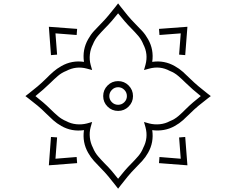

<svg xmlns="http://www.w3.org/2000/svg" viewBox="-20 -951 1416 1151"><path d="M688 -930.7 702.6 -911.6Q723.6 -884.3 745.6 -857.9Q767.6 -831.5 792 -807.1Q813 -786.1 832.8 -764.6Q852.5 -743.2 867.7 -715.8Q903.3 -653.3 892.6 -580.1Q964.8 -590.8 1027.8 -554.7Q1055.2 -539.6 1076.9 -520Q1098.6 -500.5 1119.6 -479.5Q1144 -455.6 1170.7 -433.1Q1197.3 -410.6 1224.6 -389.6L1243.7 -375L1224.6 -360.4Q1197.3 -339.8 1170.7 -317.6Q1144 -295.4 1119.6 -271Q1098.6 -250 1076.9 -230.5Q1055.2 -210.9 1027.8 -195.8Q997.1 -178.2 962.2 -172.1Q927.2 -166 892.6 -170.9Q903.3 -97.7 867.7 -35.2Q852.5 -8.3 832.8 13.4Q813 35.2 792 56.2Q767.6 80.6 745.6 107.2Q723.6 133.8 702.6 161.1L688 180.2L673.3 161.1Q652.3 133.8 630.1 107.2Q607.9 80.6 583.5 56.2Q562.5 35.2 543 13.4Q523.4 -8.3 508.3 -35.2Q472.7 -97.7 483.4 -170.9Q410.2 -160.2 347.7 -195.8Q320.8 -210.9 298.8 -230.5Q276.9 -250 255.9 -271Q231.9 -295.4 205.3 -317.6Q178.7 -339.8 151.4 -360.4L132.3 -375L151.4 -389.6Q178.7 -410.6 205.3 -433.1Q231.9 -455.6 255.9 -479.5Q276.9 -501 298.8 -520.3Q320.8 -539.6 347.7 -554.7Q410.6 -590.8 483.4 -580.1Q472.7 -653.3 508.3 -715.8Q523.4 -743.2 543 -764.6Q562.5 -786.1 583.5 -807.1Q607.9 -831.5 630.1 -858.2Q652.3 -884.8 673.3 -911.6ZM688 -871.1Q669.4 -847.7 649.7 -825Q629.9 -802.2 608.4 -780.8Q586.4 -758.3 567.4 -736.1Q548.3 -713.9 537.1 -685.5Q522.5 -657.7 518.8 -625.2Q515.1 -592.8 523.4 -562.5L532.2 -531.2L501 -539.6Q436.5 -557.1 377.4 -525.9Q349.6 -515.1 327.1 -495.8Q304.7 -476.6 282.7 -454.6Q261.2 -433.6 238.5 -413.8Q215.8 -394 192.4 -375Q215.8 -356.4 238.8 -336.9Q261.7 -317.4 283.2 -295.9Q304.7 -274.4 327.6 -254.9Q350.6 -235.4 377.4 -224.6Q405.3 -209.5 437.5 -206.3Q469.7 -203.1 501 -210.9L532.2 -219.7L523.4 -188.5Q515.1 -158.2 518.8 -125.7Q522.5 -93.3 537.1 -65.4Q548.3 -37.1 567.6 -14.6Q586.9 7.8 608.4 29.8Q629.9 50.8 649.7 73.7Q669.4 96.7 688 120.6Q706.5 96.7 726.3 73.7Q746.1 50.8 767.6 29.3Q789.1 7.8 808.6 -14.9Q828.1 -37.6 838.9 -65.4Q869.6 -124 852.1 -188.5L843.3 -219.7L874.5 -210.9Q905.8 -203.1 938 -206.3Q970.2 -209.5 998 -224.6Q1026.9 -235.8 1049.8 -255.6Q1072.8 -275.4 1094.2 -297.4Q1115.7 -318.8 1138.2 -337.9Q1160.6 -356.9 1183.6 -375Q1134.3 -414.1 1092.8 -454.6Q1070.8 -476.6 1048.3 -495.8Q1025.9 -515.1 998 -525.9Q939.5 -557.6 874.5 -539.6L843.3 -531.2L852.1 -562.5Q869.6 -627 838.9 -685.5Q828.1 -713.4 808.6 -736.1Q789.1 -758.8 767.6 -780.3Q746.1 -801.8 726.6 -824.5Q707 -847.2 688 -871.1ZM1103.5 -790.5 1090.3 -620.6 1053.7 -623.5 1063.5 -751 936 -741.2 933.1 -777.8ZM272.9 -790.5 442.4 -777.8 439.5 -741.2 312.5 -751 322.3 -623.5 285.6 -620.6ZM688 -464.8Q725.1 -464.8 751.2 -438.5Q777.3 -412.1 777.3 -375Q777.3 -338.4 751.2 -312.3Q725.1 -286.1 688 -286.1Q650.9 -286.1 624.8 -312Q598.6 -337.9 598.6 -375Q598.6 -412.1 624.8 -438.5Q650.9 -464.8 688 -464.8ZM688 -428.2Q666.5 -428.2 650.9 -412.4Q635.3 -396.5 635.3 -375Q635.3 -353.5 650.9 -338.1Q666.5 -322.8 688 -322.8Q709.5 -322.8 725.1 -338.1Q740.7 -353.5 740.7 -375Q740.7 -397 725.1 -412.6Q709.5 -428.2 688 -428.2ZM272.9 40 285.6 -129.9 322.3 -127.4 312.5 0.5 439.5 -9.8 442.4 26.9ZM1103.5 40 933.1 26.9 936 -9.8 1063.5 0.5 1053.7 -127 1090.3 -129.9Z"/></svg>

Font: Pinar-DS2-FD Regular
Style: Regular
Weight: 400
Designer: Amin Abedi
Version: Version 2.000